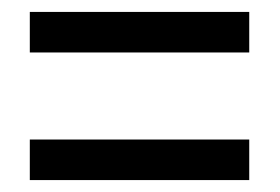

<svg xmlns="http://www.w3.org/2000/svg" viewBox="-20 -513 470 322"><path d="M30 -425H398V-493H30ZM30 -211H398V-279H30Z"/></svg>

Font: Noto Sans Lao Looped ExtraCondensed
Style: Regular
Weight: 400
Width: 2
Designer: Mark Frömberg, Ben Mitchell
Foundry: The Fontpad Ltd
Version: Version 1.002